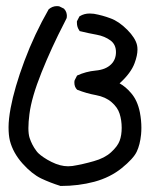

<svg xmlns="http://www.w3.org/2000/svg" viewBox="-20 -267 540 624"><path d="M12.2 190.4Q7.8 172.4 7.8 146.5Q7.8 120.6 14.6 84Q26.9 18.1 59.3 -68.8Q91.8 -155.8 138.2 -236.8Q150.4 -247.1 164.6 -247.1Q170.9 -247.1 173.3 -246.1L188 -238.8Q193.8 -232.4 195.6 -226.3Q197.3 -220.2 197.3 -216.3Q197.3 -209.5 196.3 -207.5L189.5 -193.8Q147.5 -112.8 115 -31.7Q82.5 49.3 75.7 103.5Q72.3 129.4 72.3 149.2Q72.3 168.9 76.2 181.2Q84 204.6 97.7 222.7Q100.1 226.6 105.7 231.9Q111.3 237.3 122.1 244.6Q132.8 252 147.5 259.3Q175.8 273.4 201.2 273.4Q208.5 273.4 215.3 272.5Q249 267.1 284.7 256.8Q319.8 247.1 340.8 228Q361.8 209 368.7 190.9Q375.5 172.9 375.5 148.4Q375.5 124 368.7 102.5Q362.3 82 342.5 64.9Q322.8 47.9 292 42.2Q261.2 36.6 231.4 24.9L230.5 24.4Q221.7 15.6 221.7 1.5Q221.7 -4.4 222.7 -6.3L230.5 -21.5Q259.3 -34.7 290.5 -37.6Q323.7 -40.5 341.3 -58.1Q356.9 -73.7 356.9 -97.7Q356.9 -122.1 339.4 -135.3Q320.3 -149.4 294.4 -154.1Q268.6 -158.7 238.8 -166L237.8 -168Q230 -178.7 230 -192.9Q230 -194.8 230 -197.8L238.3 -213.9L239.3 -214.4Q253.4 -223.1 271.5 -223.1Q278.3 -223.1 285.2 -222.2Q313 -217.3 338.9 -207.5Q366.2 -197.8 394 -169.9Q419.9 -143.6 425.3 -120.6Q426.8 -113.8 426.8 -106Q426.8 -86.9 417.5 -62Q405.8 -29.8 368.7 3.9Q388.2 14.6 405.8 35.2Q426.8 59.1 434.6 98.1Q439.5 124 439.5 147.9Q439.5 159.2 438.5 169.9Q435.1 203.6 424.3 226.1Q413.6 248.5 376 279.1Q338.4 309.6 286.6 323.7Q234.9 337.4 177.7 337.4H176.8Q143.6 327.1 113.8 313Q83.5 298.3 53 264.2Q22.5 230 12.2 190.4Z"/></svg>

Font: Bakudai
Style: Medium
Weight: 500
Version: Version 1.48